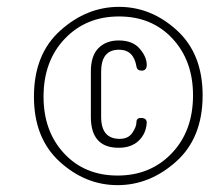

<svg xmlns="http://www.w3.org/2000/svg" viewBox="-20 -640 633 560"><path d="M79 -358Q79 -482 156 -551Q233 -620 327 -620Q421 -620 496 -551.5Q571 -483 571 -362Q571 -238 494 -169Q417 -100 323 -100Q229 -100 154 -168.5Q79 -237 79 -358ZM543 -362Q543 -463 483 -527.5Q423 -592 327 -592Q231 -592 169 -527Q107 -462 107 -358Q107 -257 167 -192.5Q227 -128 323 -128Q419 -128 481 -193Q543 -258 543 -362ZM275 -431V-299Q275 -235 329 -235Q354 -235 366 -252.5Q378 -270 378 -284Q378 -296 391 -296Q408 -296 408 -282Q406 -250 384.5 -229.5Q363 -209 326 -209Q245 -209 245 -299V-431Q245 -478 267.5 -500Q290 -522 326 -522Q367 -522 387.5 -498Q408 -474 408 -451Q408 -434 393 -434Q380 -434 378 -446Q370 -495 327 -495Q275 -495 275 -431Z"/></svg>

Font: Dancing Script
Style: Regular
Weight: 400
Designer: Pablo Impallari
Foundry: Pablo Impallari. www.impallari.com
Version: Version 1.002